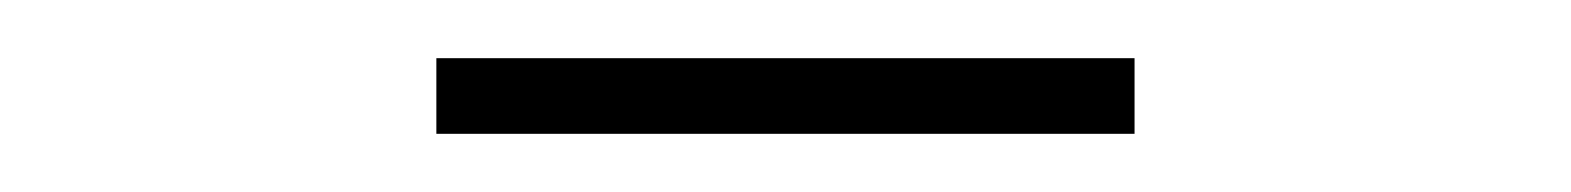

<svg xmlns="http://www.w3.org/2000/svg" viewBox="-20 -896 540 66"><path d="M130 -850V-876H370V-850Z"/></svg>

Font: Bodoni Moda 9pt Black
Style: Regular
Weight: 900
Designer: Owen Earl
Foundry: indestructible type
Version: Version 2.005